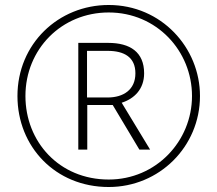

<svg xmlns="http://www.w3.org/2000/svg" viewBox="-20 -742 872 770"><path d="M416 8C619 8 782 -154 782 -357C782 -551 627 -722 416 -722C214 -722 50 -566 50 -357C50 -154 202 8 416 8ZM416 -22C217 -22 82 -174 82 -357C82 -545 227 -692 416 -692C608 -692 750 -538 750 -357C750 -176 606 -22 416 -22ZM294 -142H330V-321H432L539 -142H582L468 -330C518 -346 558 -384 558 -448C558 -533 502 -570 414 -570H294ZM411 -351H329V-538H412C479 -538 523 -512 523 -448C523 -382 475 -351 411 -351Z"/></svg>

Font: Noto Sans Tamil ExtraLight
Style: Regular
Weight: 200
Designer: Jelle Bosma - Monotype Design Team
Foundry: Monotype Imaging Inc.
Version: Version 2.004